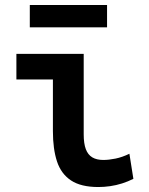

<svg xmlns="http://www.w3.org/2000/svg" viewBox="-20 -741 600 773"><path d="M376 12Q306 12 266 -14.5Q226 -41 209.5 -91Q193 -141 193 -213V-421H46V-524H317V-200Q317 -163 325.5 -140.5Q334 -118 351.5 -107.5Q369 -97 396 -97Q418 -97 445 -102.5Q472 -108 501 -122L517 -21Q495 -10 471.5 -2.5Q448 5 423.5 8.5Q399 12 376 12ZM100 -631V-721H411V-631Z"/></svg>

Font: Ubuntu Sans Mono SemiBold
Style: Regular
Weight: 600
Monospace: yes
Designer: Dalton Maag Ltd
Foundry: Dalton Maag Ltd
Version: Version 1.006